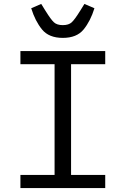

<svg xmlns="http://www.w3.org/2000/svg" viewBox="-20 -958 640 978"><path d="M84 0V-67H258V-631H84V-698H516V-631H342V-67H516V0ZM139 -916 190 -938 211 -904 213 -901Q239 -859 254.5 -844.5Q270 -830 300 -830Q330 -830 345.5 -844.5Q361 -859 387 -901L389 -904L410 -938L461 -916Q441 -851 406 -808Q371 -765 300 -765Q229 -765 194 -808Q159 -851 139 -916Z"/></svg>

Font: iA Writer Duo V
Style: Regular
Weight: 400
Designer: Mike Abbink, Paul van der Laan, Pieter van Rosmalen, Oliver Reichenstein
Foundry: Information Architects Inc.
Version: Version 2.000